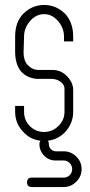

<svg xmlns="http://www.w3.org/2000/svg" viewBox="-20 -557 361 774"><path d="M309 125Q309 154 287.5 175.5Q266 197 237 197H108Q89 197 89 178Q89 159 108 159H237Q251 159 261 149Q271 139 271 125Q271 111 261 100.5Q251 90 237 90H206H204Q177 90 158 70.5Q139 51 139 24Q139 5 158 5Q177 5 177 24Q177 36 185.5 44.5Q194 53 206 53H233H235H237Q266 53 287.5 74Q309 95 309 125ZM238 -390V-410Q238 -444 214 -472Q190 -500 158 -500Q125 -500 101 -472Q77 -444 77 -410L75 -345Q75 -313 91.5 -295Q108 -277 131 -275H192Q227 -275 252 -248Q275 -223 275 -194V-106Q275 -59 241 -23Q207 11 158 11Q108 11 76 -23Q41 -58 41 -106V-130H77V-106Q77 -72 100.5 -48.5Q124 -25 158 -25Q191 -25 215.5 -49Q240 -73 240 -106V-139V-162V-181V-200Q240 -215 224.5 -227Q209 -239 187 -239H127Q43 -249 41 -346V-410Q41 -469 75 -503Q111 -537 158 -537Q205 -537 241 -503Q275 -467 275 -410V-390Z"/></svg>

Font: Aaram
Style: Regular
Weight: 400
Designer: Tharique Azeez
Foundry: Tharique Azeez
Version: Version 1.7